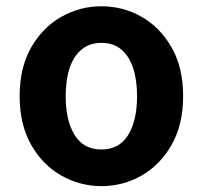

<svg xmlns="http://www.w3.org/2000/svg" viewBox="-20 -594 661 627"><path d="M311.2 13.8Q240.7 13.8 179.8 -21Q118.8 -55.7 81.5 -121.5Q44.2 -187.3 44.2 -279.9Q44.2 -373.1 81.5 -438.6Q118.8 -504.1 179.8 -538.8Q240.7 -573.5 311.2 -573.5Q382.4 -573.5 442.9 -538.8Q503.4 -504.1 540.7 -438.6Q578 -373.1 578 -279.9Q578 -187.3 540.7 -121.5Q503.4 -55.7 442.9 -21Q382.4 13.8 311.2 13.8ZM311.2 -105.8Q369.3 -105.8 398.5 -153.1Q427.6 -200.4 427.6 -279.9Q427.6 -332.7 414.8 -371.7Q401.9 -410.7 376.2 -432.3Q350.5 -454 311.2 -454Q272.7 -454 246.5 -432.3Q220.2 -410.7 207.4 -371.7Q194.5 -332.7 194.5 -279.9Q194.5 -200.4 223.7 -153.1Q252.8 -105.8 311.2 -105.8Z"/></svg>

Font: Shanggu Sans SC VF
Style: Regular
Weight: 250
Designer: GuiWonder
Version: Version 1.021